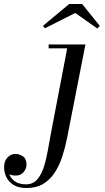

<svg xmlns="http://www.w3.org/2000/svg" viewBox="-188 -683 526 963"><path d="M189.5 -618 38 -541.5 27 -553 159 -663H224L312.5 -553L300 -540ZM240.5 -460 148 11.5Q138.5 59 124 103.2Q109.5 147.5 86.2 183Q63 218.5 28.8 239.2Q-5.5 260 -54.5 260Q-95 260 -119.8 244.8Q-144.5 229.5 -156 205.5Q-167.5 181.5 -167.5 156Q-167.5 125 -150.5 107Q-133.5 89 -110.5 89Q-91.5 89 -73.2 101Q-55 113 -55 143Q-55 162 -69.2 179.8Q-83.5 197.5 -108.5 197.5Q-127 197.5 -141 191.5Q-133 213 -112.5 227.2Q-92 241.5 -57.5 241.5Q-23.5 241.5 -2.5 218.2Q18.5 195 31 156.8Q43.5 118.5 51.8 72.2Q60 26 68.5 -20L149 -440.5H56V-460Z"/></svg>

Font: Bodoni* 11pt
Style: Italic
Weight: 400
Italic angle: -13°
Version: Version 2.3